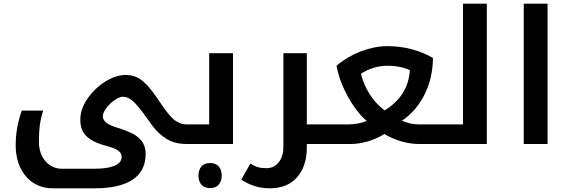

<svg xmlns="http://www.w3.org/2000/svg" viewBox="-20 -780 3086 1040"><path d="M266 240H492C677 240 769 175 769 53C769 7 748 -26 708 -51C687 -63 655 -76 610 -90C564 -104 537 -123 537 -150C537 -190 605 -256 647 -256C663 -256 681 -249 699 -233C717 -218 742 -188 773 -144C800 -106 817 -83 824 -76C878 -19 925 0 991 0H996C999 0 1001 -2 1001 -5V-102C1001 -105 999 -106 996 -106H991C968 -106 948 -114 929 -127C908 -142 881 -174 846 -227C793 -306 761 -342 720 -362C702 -370 682 -374 660 -374C587 -374 502 -317 452 -243C427 -206 415 -169 415 -132C415 -51 461 -14 569 14C617 27 639 44 639 69C639 117 575 134 491 134H314C244 134 191 73 191 -9C191 -81 196 -126 214 -181H98C76 -119 65 -59 65 8C65 142 143 240 266 240Z M1118 239C1157 239 1181 213 1181 171C1181 129 1158 103 1118 103C1078 103 1055 129 1055 171C1055 214 1079 239 1118 239Z M986 0H1242V-492H1113V-106H986C983 -106 981 -105 981 -102V-5C981 -2 983 0 986 0Z M1642 0H1770C1773 0 1775 -2 1775 -5V-102C1775 -105 1773 -106 1770 -106H1642V-492H1515V16C1515 83 1479 131 1424 131C1391 131 1370 127 1336 106L1287 193C1341 228 1388 240 1444 240C1567 240 1642 155 1642 19Z M2247 0H2371C2374 0 2376 -2 2376 -5V-102C2376 -105 2374 -106 2371 -106H2254C2218 -106 2186 -113 2157 -126C2261 -195 2325 -324 2325 -466C2256 -507 2170 -530 2078 -530C1985 -530 1880 -490 1803 -424C1815 -352 1852 -268 1899 -201C1923 -167 1945 -142 1967 -125C1942 -114 1902 -106 1865 -106H1760C1757 -106 1755 -105 1755 -102V-5C1755 -2 1757 0 1760 0H1876C1940 0 2002 -18 2062 -54C2114 -22 2186 0 2247 0ZM2064 -182C2003 -225 1955 -300 1935 -380C1973 -407 2029 -424 2077 -424C2124 -424 2165 -416 2200 -400C2194 -307 2150 -236 2064 -182Z M2361 0H2617V-760H2488V-106H2361C2358 -106 2356 -105 2356 -102V-5C2356 -2 2358 0 2361 0Z M2817 -760V0H2946V-760Z"/></svg>

Font: Noto Kufi Arabic SemiBold
Style: Regular
Weight: 600
Designer: Monotype Design Team, David Williams, Khaled Hosny
Foundry: Google LLC
Version: Version 2.109